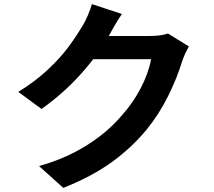

<svg xmlns="http://www.w3.org/2000/svg" viewBox="-20 -848 1040 934"><path d="M866 -550Q842 -470 798 -381Q754 -292 692 -216Q617 -126 520.5 -57Q424 12 288 66L170 -40Q273 -70 346 -109Q483 -181 573 -287Q626 -346 664 -418Q702 -490 715 -560H378L424 -673H609H673H710Q763 -673 797 -685L899 -622Q880 -590 866 -550ZM512 -678Q458 -582 373 -487.5Q288 -393 182 -318L69 -401Q153 -453 212 -508.5Q271 -564 308 -613Q345 -662 382 -723Q394 -742 407 -772.5Q420 -803 427 -828L573 -780Q553 -751 534 -717.5Q515 -684 512 -678Z"/></svg>

Font: Merged Yaku Han JP
Style: Bold
Weight: 700
Designer: Ryoko NISHIZUKA 西塚涼子 (kana, bopomofo & ideographs); Paul D. Hunt (Latin, Greek & Cyrillic); Sandoll Communications 산돌커뮤니
Foundry: Adobe
Version: Version 2.004